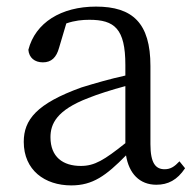

<svg xmlns="http://www.w3.org/2000/svg" viewBox="-20 -548 592 582"><path d="M360 -114C296 -63 267 -45 225 -45C171 -45 133 -72 133 -132C133 -172 151 -214 248 -251C275 -262 319 -276 360 -287ZM524 -59C509 -43 497 -35 479 -35C452 -35 436 -53 436 -111V-348C436 -478 382 -528 271 -528C165 -528 87 -479 66 -397C68 -373 85 -359 110 -359C136 -359 151 -374 159 -403L181 -477C207 -486 230 -488 251 -488C327 -488 360 -461 360 -351V-319C314 -309 266 -295 227 -283C91 -234 52 -185 52 -118C52 -32 116 14 196 14C261 14 301 -15 362 -77C371 -22 403 12 454 12C489 12 517 -2 541 -38Z"/></svg>

Font: Source Han Serif K
Style: Regular
Weight: 400
Designer: Ryoko NISHIZUKA 西塚涼子 (kana & ideographs); Frank Grießhammer (Latin, Greek & Cyrillic); Wenlong ZHANG 张文龙 (bopomofo); San
Foundry: Adobe Systems Incorporated
Version: Version 1.001;PS 1.001;hotconv 16.6.54;makeotf.lib2.5.65590